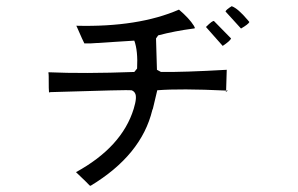

<svg xmlns="http://www.w3.org/2000/svg" viewBox="-20 -629 960 619"><path d="M784 -558Q781 -551 757 -537L707 -592Q709 -598 727 -609Q747 -602 779 -564Q782 -561 784 -558ZM725 -505Q722 -497 698 -481L644 -542Q666 -564 670 -561ZM715 -337 707 -332 709 -335V-337Q561 -344 487 -338Q485 -331 473 -279Q472 -276 471 -274Q436 -129 272 -30L269 -31Q265 -36 225 -74Q373 -155 411 -278Q423 -317 415 -329Q412 -335 404 -338Q399 -340 143 -332Q140 -331 138 -331Q137 -335 137 -383Q137 -390 136 -395L137 -396Q250 -391 413 -397L422 -408Q425 -465 413 -498L271 -489Q261 -489 252 -489Q248 -496 228 -542Q227 -544 226 -546Q426 -541 557 -598Q590 -570 605 -546Q607 -543 608 -540Q609 -537 604 -537Q543 -529 490 -515L483 -505L486 -404L499 -397Q570 -396 711 -404L709 -337Z"/></svg>

Font: cwTeXYen
Style: Medium
Weight: 500
Version: Version 1.17